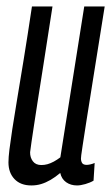

<svg xmlns="http://www.w3.org/2000/svg" viewBox="-20 -556 340 586"><path d="M75.7 10Q42.8 10 24.3 -9.4Q5.8 -28.8 5.8 -60.5Q5.8 -75.4 8.8 -99.8Q11.8 -124.2 17.5 -161.5Q23.1 -198.8 32 -251.4Q40.8 -303.9 52.3 -374.4Q63.8 -444.9 77.5 -536.2H140.2Q123.8 -431.2 112.7 -359.2Q101.5 -287.3 94.1 -240.9Q86.7 -194.5 82.7 -166.5Q78.6 -138.5 76 -121.7Q73.5 -104.9 71.9 -91.3Q71.6 -75.4 80.3 -63.8Q89 -52.3 106.1 -52.3Q115.6 -52.3 124.8 -54.8Q134.1 -57.4 144.2 -62.8Q154.3 -68.3 164.2 -75.8L237.1 -536.2H299.5Q278.8 -405.1 265 -320.3Q251.2 -235.4 243.7 -186.1Q236.2 -136.8 232.5 -113.6Q228.8 -90.5 228 -82.7Q227.1 -74.9 227.1 -72.3Q227.1 -64.3 230.6 -58.5Q234.2 -52.8 244.7 -52.8Q248.8 -52.8 255.4 -54.2Q262 -55.6 268.9 -58.6L265.5 -4.6Q255.3 1.5 240.5 5.8Q225.8 10 215.1 10Q195.8 10 181.8 0.1Q167.8 -9.9 163.9 -28.1Q148.7 -15.3 134.2 -6.9Q119.7 1.5 105.7 5.7Q91.6 10 75.7 10Z"/></svg>

Font: Georama ExtraCondensed Thin
Style: Italic
Weight: 100
Width: 2
Italic angle: -9°
Designer: Jean-Baptiste Levee
Foundry: Production Type
Version: Version 1.001